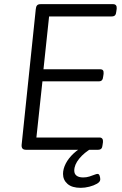

<svg xmlns="http://www.w3.org/2000/svg" viewBox="-20 -720 586 923"><path d="M105 0Q93 0 88 -6Q83 -12 84 -24L152 -676Q153 -688 158 -694Q163 -700 175 -700H524Q533 -700 537.5 -694.5Q542 -689 541 -678L539 -664Q538 -652 533 -646.5Q528 -641 517 -641H216L189 -387H461Q471 -387 475 -382Q479 -377 478 -365L476 -352Q475 -340 470 -334.5Q465 -329 455 -329H184L155 -59H458Q467 -59 471.5 -53.5Q476 -48 475 -37L473 -23Q472 -11 467 -5.5Q462 0 451 0ZM368 183Q326 183 304.5 164Q283 145 283 116Q283 92 296 66.5Q309 41 333.5 18Q358 -5 392 -21L424 -9Q385 13 361 42.5Q337 72 337 100Q337 116 348 124.5Q359 133 380 133Q396 133 410 128.5Q424 124 434 120Q444 116 449 116Q456 116 459 125Q462 134 462 142Q462 154 446.5 163Q431 172 409.5 177.5Q388 183 368 183Z"/></svg>

Font: Asap Light
Style: Italic
Weight: 300
Italic angle: -6°
Designer: Pablo Cosgaya
Foundry: Omnibus-Type
Version: Version 3.001